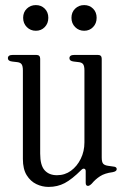

<svg xmlns="http://www.w3.org/2000/svg" viewBox="-20 -726 494 755"><path d="M171 9Q146 9 123 -2Q100 -13 85 -37Q70 -61 70 -101V-449Q70 -467 64.5 -474Q59 -481 45 -482L28 -484Q11 -486 11 -497Q11 -510 30 -510H123Q138 -510 138 -495V-122Q138 -76 155.5 -56.5Q173 -37 204 -37Q235 -37 259 -54.5Q283 -72 297.5 -101.5Q312 -131 312 -166V-449Q312 -467 306.5 -474Q301 -481 287 -482L270 -484Q253 -486 253 -497Q253 -510 272 -510H365Q380 -510 380 -495V-107Q380 -89 385.5 -82.5Q391 -76 405 -74L426 -71Q439 -70 439 -61Q439 -52 423 -49Q392 -45 373.5 -33Q355 -21 341 -4Q332 5 326 5Q317 5 317 -7V-53Q317 -61 311.5 -62.5Q306 -64 300 -58Q263 -21 234.5 -6Q206 9 171 9ZM121 -605Q100 -605 85.5 -619.5Q71 -634 71 -656Q71 -678 85.5 -692Q100 -706 121 -706Q142 -706 156 -692Q170 -678 170 -656Q170 -634 156 -619.5Q142 -605 121 -605ZM311 -605Q290 -605 275.5 -619.5Q261 -634 261 -656Q261 -678 275.5 -692Q290 -706 311 -706Q332 -706 346 -692Q360 -678 360 -656Q360 -634 346 -619.5Q332 -605 311 -605Z"/></svg>

Font: Instrument Serif
Style: Regular
Weight: 400
Designer: Rodrigo Fuenzalida
Foundry: fragTYPE
Version: Version 1.000; ttfautohint (v1.8.4.7-5d5b);gftools[0.9.27]